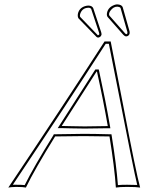

<svg xmlns="http://www.w3.org/2000/svg" viewBox="-20 -846 673 869"><path d="M467.8 -275.4Q447.8 -391.1 418.9 -522H417Q288.1 -321.8 259.3 -275.9Q272.5 -275.9 303.2 -274.9Q346.7 -273.9 363.3 -273.9Q406.2 -273.9 467.8 -275.4ZM229.5 -228.5Q136.2 -78.1 97.2 2.9Q85 0 53.2 0Q29.8 0.5 17.6 2.9Q265.6 -367.7 453.1 -658.2H481Q498 -574.7 536.6 -374Q596.7 -59.6 614.3 2.9Q597.2 0 555.2 0Q522 0 504.4 2.9Q498.5 -87.4 475.6 -228.5Q404.3 -230 358.9 -230Q301.3 -230 229.5 -228.5ZM464.4 -788.1Q469.7 -813.5 498 -823.7Q504.9 -826.2 510.7 -826.2Q530.3 -825.2 535.2 -814L566.4 -704.1Q567.4 -699.2 566.4 -692.9Q562.5 -682.1 550.8 -681.2Q543.9 -682.1 538.1 -688.5L467.3 -769Q461.9 -775.9 464.4 -788.1ZM332.5 -783.2Q337.9 -809.1 363.8 -817.9Q372.6 -820.8 381.3 -820.8Q397 -819.8 401.9 -809.1L438 -700.2Q439.9 -692.9 439.5 -689Q436 -677.2 423.8 -675.8Q418.9 -676.8 416.5 -679.2L335 -763.2Q330.6 -771 332.5 -783.2ZM477.5 -277.3 479.5 -265.6H468.3Q406.2 -264.2 363.3 -264.2Q346.2 -264.2 302.7 -265.1Q272 -265.6 259.3 -266.1H241.2L251 -281.2Q281.2 -329.1 408.7 -527.3L411.6 -531.7H426.8L428.7 -523.9Q457.5 -392.6 477.5 -277.3ZM221.2 -233.4 223.6 -238.3H229.5Q301.8 -239.7 358.9 -240.2Q405.8 -240.2 476.1 -238.3H484.4L485.8 -230Q506.8 -99.1 513.7 -8.3Q528.8 -9.8 555.2 -9.8Q585.4 -9.8 601.1 -8.8Q586.9 -64.5 502.9 -495.1Q484.9 -586.9 472.7 -647.9H458.5Q275.9 -364.7 38.1 -9.8Q44.4 -9.8 53.2 -9.8Q79.6 -9.8 91.8 -8.3Q132.3 -89.8 221.2 -233.4ZM474.1 -786.1Q472.7 -779.3 474.6 -776.4V-775.9L545.9 -695.3Q549.3 -691.4 550.8 -690.9Q554.7 -691.9 556.6 -694.8Q557.1 -697.8 556.6 -701.2L525.4 -810.5Q520.5 -815.4 510.7 -815.9Q493.2 -815.9 480 -797.9Q475.6 -792 474.1 -786.1ZM342.3 -780.8Q340.8 -773.4 342.8 -769.5L423.3 -686Q427.2 -688 429.7 -690.9Q429.2 -693.8 428.7 -696.8L392.6 -805.7Q388.2 -811 381.3 -811Q353.5 -811 343.8 -785.6Q342.8 -782.7 342.3 -780.8Z"/></svg>

Font: Linux Biolinum Outline O
Style: Italic
Weight: 400
Italic angle: -12°
Designer: Philipp H. Poll
Foundry: Philipp H. Poll
Version: Version 0.6.2